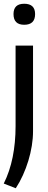

<svg xmlns="http://www.w3.org/2000/svg" viewBox="-23 -783 254 1023"><path d="M106 -651Q49 -651 49 -708Q49 -763 106 -763Q164 -763 164 -708Q164 -651 106 -651ZM-3 195Q29 131 44.5 54Q60 -23 60 -111V-540H153V-84Q153 -46 146.5 -6Q140 34 128 73.5Q116 113 99 150.5Q82 188 61 220Z"/></svg>

Font: Encode Sans Compressed
Style: Medium
Weight: 500
Designer: Pablo Impallari, Andres Torresi
Foundry: Pablo Impallari, Andres Torresi
Version: Version 1.000; ttfautohint (v1.00) -l 8 -r 50 -G 200 -x 14 -